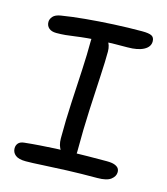

<svg xmlns="http://www.w3.org/2000/svg" viewBox="-108 -790 767 884"><g transform="rotate(15 275.5 -347.5)"><path d="M80 -596Q57 -596 44.5 -607Q32 -618 32 -636Q32 -650 43 -662.5Q54 -675 80 -679Q128 -687 192 -693Q256 -699 325.5 -702.5Q395 -706 460 -706Q493 -706 506 -699Q519 -692 519 -673Q519 -647 491 -632Q463 -617 414 -617Q349 -617 302.5 -615Q256 -613 224 -610Q192 -607 168 -603.5Q144 -600 123.5 -598Q103 -596 80 -596ZM283 -56Q258 -56 242 -77Q226 -98 226 -133Q226 -220 230.5 -303Q235 -386 239 -462Q243 -538 243 -600Q243 -624 250.5 -636.5Q258 -649 276 -649Q299 -649 315.5 -627.5Q332 -606 332 -575Q332 -530 328 -458Q324 -386 319.5 -293.5Q315 -201 315 -93Q315 -56 283 -56ZM97 11Q63 11 47.5 -1.5Q32 -14 32 -34Q32 -48 40.5 -58Q49 -68 68 -70Q105 -74 141 -76.5Q177 -79 214 -81Q251 -83 290 -84Q329 -85 370.5 -85.5Q412 -86 457 -86Q482 -86 495 -81Q508 -76 513.5 -68.5Q519 -61 519 -50Q519 -30 499.5 -15Q480 0 435 0Q358 0 291.5 2.5Q225 5 175.5 8Q126 11 97 11Z"/></g></svg>

Font: Shantell Sans
Style: Regular
Weight: 400
Designer: Stephen Nixon, Anya Danilova, Shantell Martin
Foundry: Arrow Type
Version: Version 1.008;[ac192a2d6]